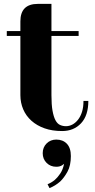

<svg xmlns="http://www.w3.org/2000/svg" viewBox="-20 -660 490 989"><path d="M15 0ZM85 -550Q85 -640 175 -640H245V-500H385V-475H245V-170Q245 -121 250.5 -90Q256 -59 265.5 -41Q275 -23 289 -16.5Q303 -10 320 -10Q337 -10 353 -18.5Q369 -27 382 -43.5Q395 -60 402.5 -84Q410 -108 410 -140H435Q435 -65 397.5 -25Q360 15 300 15Q249 15 209.5 1Q170 -13 142 -38Q114 -63 99.5 -97Q85 -131 85 -170V-475H15V-500H85ZM225 289Q245 281 262 267Q276 255 290 234.5Q304 214 310 184Q305 188 299 192Q287 199 270 199Q240 199 220 179Q200 159 200 129Q200 99 220 79Q240 59 270 59Q304 59 324.5 80.5Q345 102 345 144Q345 193 327.5 224.5Q310 256 290 275Q265 297 235 309Z"/></svg>

Font: Yeseva One
Style: Regular
Weight: 400
Designer: Jovanny Lemonad
Foundry: Jovanny Lemonad
Version: Version 2.001; ttfautohint (v0.91) -l 8 -r 50 -G 200 -x 0 -w